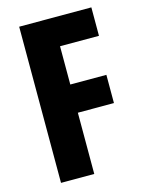

<svg xmlns="http://www.w3.org/2000/svg" viewBox="-110 -781 643 848"><g transform="rotate(-15 212.0 -357.0)"><path d="M214 0H62V-714H392V-584H214V-409H379V-280H214Z"/></g></svg>

Font: Noto Sans Khmer ExtraCondensed ExtraBold
Style: Regular
Weight: 800
Width: 2
Designer: Danh Hong and the Monotype Design Team
Foundry: Monotype Imaging Inc.
Version: Version 2.004